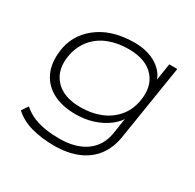

<svg xmlns="http://www.w3.org/2000/svg" viewBox="-149 -660 1030 1012"><g transform="rotate(30 366.0 -153.5)"><path d="M296 188Q223 188 159.5 171Q96 154 53 114L79 75Q110 102 144.5 116Q179 130 218 136Q257 142 302 142Q401 142 462 98.5Q523 55 536 -26L554 -143H564Q544 -102 505 -72.5Q466 -43 416.5 -27.5Q367 -12 313 -12Q225 -12 167 -45.5Q109 -79 86 -139Q63 -199 78 -280Q89 -333 117.5 -372.5Q146 -412 188 -440Q230 -468 282.5 -481.5Q335 -495 394 -495Q477 -495 532.5 -458.5Q588 -422 599 -364H590L609 -487H658L586 -34Q575 39 537 88.5Q499 138 438 163Q377 188 296 188ZM316 -57Q381 -57 434 -77.5Q487 -98 523.5 -139Q560 -180 572 -239Q591 -335 540.5 -392.5Q490 -450 384 -450Q319 -450 265.5 -429.5Q212 -409 176.5 -368Q141 -327 128 -268Q109 -173 159.5 -115Q210 -57 316 -57Z"/></g></svg>

Font: Nunito Sans 10pt Expanded ExtraLight
Style: Italic
Weight: 250
Width: 7
Italic angle: -9°
Designer: Vernon Adams
Foundry: Vernon Adams
Version: Version 3.101;gftools[0.9.27]